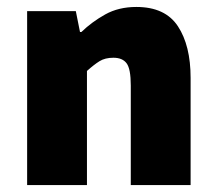

<svg xmlns="http://www.w3.org/2000/svg" viewBox="-20 -532 622 552"><path d="M58 0V-500H198L210 -440H214Q244 -469 282.5 -490.5Q321 -512 372 -512Q455 -512 491.5 -456.5Q528 -401 528 -308V0H356V-286Q356 -334 344 -350Q332 -366 306 -366Q282 -366 266 -356Q250 -346 230 -328V0Z"/></svg>

Font: Source Sans 3 ExtraLight Black
Style: Regular
Weight: 900
Version: Version 3.052;hotconv 1.1.0;makeotfexe 2.6.0